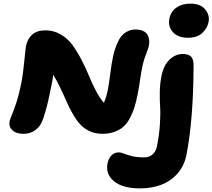

<svg xmlns="http://www.w3.org/2000/svg" viewBox="-20 -774 1176 1063"><path d="M1021 -564.9Q966.3 -564.9 937.5 -595.9Q908.7 -627 918 -671.9Q926.3 -711.4 957.8 -732.7Q989.3 -753.9 1034.2 -753.9Q1089.4 -753.9 1115.7 -722.4Q1142.1 -690.9 1134.8 -652.8Q1127.9 -616.7 1099.1 -590.8Q1070.3 -564.9 1021 -564.9ZM109.9 -33.2Q68.4 -33.2 48.1 -53.2Q27.8 -73.2 33.2 -102.1Q36.1 -116.2 46.1 -139.2Q56.2 -162.1 71 -207.5Q85.9 -252.9 99.1 -319.8Q107.4 -362.8 114.3 -433.3Q121.1 -503.9 124 -519Q131.8 -559.1 158.4 -582.5Q185.1 -606 231 -606Q277.3 -606 316.2 -583.3Q355 -560.5 380.6 -525.6Q406.2 -490.7 430.4 -444.6Q454.6 -398.4 471.7 -356Q488.8 -313.5 511.2 -271Q533.7 -228.5 555.2 -205.1Q569.8 -238.3 577.1 -276.9Q583.5 -310.1 590.6 -367.2Q597.7 -424.3 606.7 -465.1Q615.7 -505.9 633.8 -543.9Q648.9 -577.1 674.6 -594Q700.2 -610.8 730 -610.8Q759.3 -610.8 777.6 -599.9Q795.9 -588.9 801.5 -571.3Q807.1 -553.7 805.9 -534.4Q804.7 -515.1 796.9 -496.1Q779.3 -453.1 771 -418Q762.7 -382.8 755.6 -333Q748.5 -283.2 742.2 -252Q733.9 -210.4 724.4 -180.2Q714.8 -149.9 699.5 -120.6Q684.1 -91.3 664.1 -73.2Q644 -55.2 614.5 -44.2Q585 -33.2 546.9 -33.2Q507.8 -33.2 476.3 -47.9Q444.8 -62.5 424.1 -85.2Q403.3 -107.9 383.1 -143.1Q362.8 -178.2 348.9 -210.7Q335 -243.2 314.5 -286.1Q293.9 -329.1 274.9 -359.9Q272.5 -339.4 266.1 -307.1Q252.9 -243.7 247.6 -219Q242.2 -194.3 231.2 -155Q220.2 -115.7 209 -92.8Q175.8 -33.2 109.9 -33.2ZM754.9 269Q659.2 269 611.3 229.5Q563.5 189.9 575.2 130.9Q581.1 102.1 597.7 85.9Q614.3 69.8 636.2 69.8Q651.4 69.8 667.2 76.7Q683.1 83.5 710.2 90.3Q737.3 97.2 779.8 97.2Q807.1 97.2 825.4 80.3Q843.8 63.5 849.1 35.2Q861.8 -28.8 865.5 -88.1Q869.1 -147.5 866.5 -184.3Q863.8 -221.2 864.7 -266.8Q865.7 -312.5 874 -353Q886.7 -414.6 919.4 -444.8Q952.1 -475.1 991.2 -475.1Q1022.9 -475.1 1037.4 -461.2Q1051.8 -447.3 1051.8 -410.2Q1050.3 -110.8 1012.2 84Q1000 144 963.1 186.3Q926.3 228.5 873.3 248.8Q820.3 269 754.9 269Z"/></svg>

Font: Shantell Sans Irregular Bouncy
Style: Italic
Weight: 800
Italic angle: -11.31°
Designer: Stephen Nixon, Anya Danilova, Shantell Martin
Foundry: Arrow Type
Version: Version 1.006;[9816181b4]